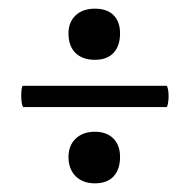

<svg xmlns="http://www.w3.org/2000/svg" viewBox="-20 -412 438 443"><path d="M29 -191Q29 -200 30 -207Q31 -214 33 -214H364Q366 -214 367.5 -206.5Q369 -199 369 -190Q369 -181 367.5 -173Q366 -165 364 -165H34Q32 -165 30.5 -173Q29 -181 29 -191ZM138 -50Q138 -76 154.5 -92Q171 -108 199 -108Q226 -108 241.5 -92.5Q257 -77 257 -50Q257 -21 242 -5Q227 11 199 11Q171 11 154.5 -5.5Q138 -22 138 -50ZM138 -335Q138 -361 154.5 -376.5Q171 -392 199 -392Q227 -392 242 -377Q257 -362 257 -335Q257 -306 242 -290Q227 -274 199 -274Q170 -274 154 -290Q138 -306 138 -335Z"/></svg>

Font: Cormorant Infant
Style: Bold
Weight: 700
Designer: Christian Thalmann (Catharsis Fonts)
Foundry: Catharsis Fonts
Version: Version 4.000